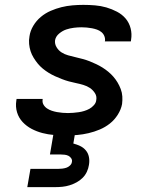

<svg xmlns="http://www.w3.org/2000/svg" viewBox="-20 -548 640 788"><path d="M251 8Q226 8 201.5 6Q177 4 154 -2Q131 -8 110 -19Q89 -30 73 -47Q57 -64 50 -87Q43 -110 47 -135L48 -142H155V-140Q153 -128 158.5 -118.5Q164 -109 173 -103Q182 -97 192.5 -93.5Q203 -90 214 -88Q225 -86 236.5 -85Q248 -84 259 -84Q270 -84 281 -85Q292 -86 303 -87.5Q314 -89 325.5 -92.5Q337 -96 347 -101.5Q357 -107 365.5 -116.5Q374 -126 375 -137Q378 -153 369.5 -166Q361 -179 349 -187Q337 -195 322 -199.5Q307 -204 292 -207Q277 -210 262.5 -214Q248 -218 234 -223.5Q220 -229 206.5 -235Q193 -241 180 -249Q167 -257 155.5 -266.5Q144 -276 135 -287Q126 -298 118 -311Q110 -324 105.5 -338Q101 -352 99.5 -367.5Q98 -383 101 -399Q104 -421 116.5 -442Q129 -463 147.5 -478.5Q166 -494 188 -503.5Q210 -513 232 -518.5Q254 -524 277 -526Q300 -528 322 -528Q346 -528 370 -526Q394 -524 416.5 -517.5Q439 -511 460 -500Q481 -489 495.5 -472Q510 -455 516 -432Q522 -409 518 -385L517 -378H410L411 -380Q412 -391 408 -400.5Q404 -410 396 -416.5Q388 -423 378 -426.5Q368 -430 357.5 -432Q347 -434 336 -435Q325 -436 315 -436Q299 -436 283 -434Q267 -432 252 -427Q237 -422 223 -410.5Q209 -399 206 -383Q204 -368 212 -354.5Q220 -341 232.5 -333Q245 -325 259.5 -321Q274 -317 289 -313.5Q304 -310 319 -306Q334 -302 348 -296.5Q362 -291 375.5 -284.5Q389 -278 401 -270.5Q413 -263 424.5 -253.5Q436 -244 445.5 -233Q455 -222 462.5 -209.5Q470 -197 475.5 -182.5Q481 -168 482 -152.5Q483 -137 481 -121Q477 -99 463.5 -77.5Q450 -56 431 -41Q412 -26 389.5 -16.5Q367 -7 343.5 -1.5Q320 4 297 6Q274 8 251 8ZM92 220 105 145H220Q228 145 236 144Q244 143 252 140.5Q260 138 267 131.5Q274 125 275 117Q277 109 272.5 102Q268 95 261 91.5Q254 88 245.5 87Q237 86 229 86H185L214 -84H302L281 41Q296 45 309.5 51.5Q323 58 332.5 69.5Q342 81 345 96.5Q348 112 345 129Q343 143 336.5 157Q330 171 319 182Q308 193 294 200.5Q280 208 265.5 212.5Q251 217 236 218.5Q221 220 207 220Z"/></svg>

Font: Iosevka Aile Semibold Oblique
Style: Regular
Weight: 600
Italic angle: -9°
Designer: Belleve Invis
Foundry: Belleve Invis
Version: Version 31.1.0; ttfautohint (v1.8.4)